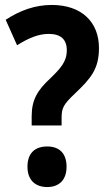

<svg xmlns="http://www.w3.org/2000/svg" viewBox="-20 -744 441 776"><path d="M108 -274V-237H229V-267C229 -306 235 -321 283 -366C347 -427 380 -465 380 -550C380 -653 312 -724 189 -724C122 -724 61 -702 3 -664L49 -561C95 -590 135 -607 177 -607C225 -607 250 -585 250 -541C250 -494 224 -467 183 -427C131 -379 108 -340 108 -274ZM91 -70C91 -16 123 12 171 12C217 12 249 -15 249 -70C249 -126 218 -152 171 -152C122 -152 91 -126 91 -70Z"/></svg>

Font: Noto Sans Gujarati UI Condensed
Style: Bold
Weight: 700
Width: 3
Designer: Jelle Bosma - Monotype Design Team, Universal Thirst
Foundry: Monotype Imaging Inc.
Version: Version 2.106